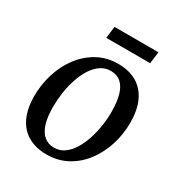

<svg xmlns="http://www.w3.org/2000/svg" viewBox="-170 -831 901 960"><g transform="rotate(30 280.0 -351.0)"><path d="M322.5 -561Q387 -561 431.2 -534.5Q475.5 -508 498.5 -457.8Q521.5 -407.5 521.5 -336Q521.5 -269 501.8 -206.8Q482 -144.5 444.8 -95.2Q407.5 -46 355 -17.5Q302.5 11 237.5 11Q174 11 129.5 -15Q85 -41 62 -90.5Q39 -140 38.5 -210.5Q38.5 -278.5 58.2 -341.5Q78 -404.5 115.2 -453.8Q152.5 -503 205 -532Q257.5 -561 322.5 -561ZM309 -512Q275.5 -512 249.5 -493.8Q223.5 -475.5 204 -444.5Q184.5 -413.5 171.8 -374.5Q159 -335.5 153 -293.5Q147 -251.5 147 -212.5Q147 -153 159.5 -114.2Q172 -75.5 195.8 -56.2Q219.5 -37 253 -37Q285.5 -37 311.2 -55.5Q337 -74 356.2 -105Q375.5 -136 388 -174.8Q400.5 -213.5 407 -255.2Q413.5 -297 413 -336Q413 -394 401.5 -433Q390 -472 367 -492Q344 -512 309 -512ZM213.5 -711.5H467L458.5 -643.5H205Z"/></g></svg>

Font: Merriweather 36pt
Style: Italic
Weight: 400
Italic angle: -7.8°
Version: Version 2.101